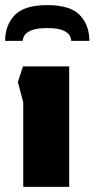

<svg xmlns="http://www.w3.org/2000/svg" viewBox="-30 -732 370 752"><path d="M61 0V-331L40 -411L60 -472H241V0ZM155 -712Q65 -712 27.5 -672.5Q-10 -633 -10 -572H59Q59 -581 65.5 -592.5Q72 -604 92.5 -613Q113 -622 155 -622Q197 -622 217 -613Q237 -604 243 -592.5Q249 -581 249 -572H320Q320 -634 282.5 -673Q245 -712 155 -712Z"/></svg>

Font: Rowdies
Style: Regular
Weight: 400
Designer: Jaikishan Patel
Version: Version 1.000; ttfautohint (v1.8.3)